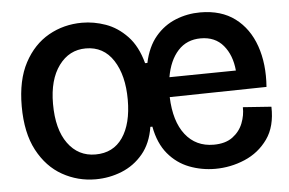

<svg xmlns="http://www.w3.org/2000/svg" viewBox="-44 -594 1003 667"><g transform="rotate(-5 458.0 -260.0)"><path d="M264 13Q202 13 148.5 -17Q95 -47 62.5 -108Q30 -169 30 -262Q30 -353 62 -413Q94 -473 147 -503Q200 -533 264 -533Q305 -533 346 -518.5Q387 -504 420.5 -469Q454 -434 470 -374H478Q490 -430 519.5 -465Q549 -500 590 -516.5Q631 -533 676 -533Q749 -533 797 -497Q845 -461 867 -398Q889 -335 883 -255L545 -249Q548 -164 584.5 -117.5Q621 -71 683 -71Q724 -71 749 -89.5Q774 -108 785 -136Q796 -164 795 -192L894 -185Q896 -116 865 -72.5Q834 -29 784.5 -8Q735 13 681 13Q634 13 591 -3.5Q548 -20 517.5 -56.5Q487 -93 476 -152H469Q460 -95 429.5 -58.5Q399 -22 355.5 -4.5Q312 13 264 13ZM670 -443Q621 -443 590.5 -409.5Q560 -376 550 -318L782 -321Q777 -375 748.5 -409Q720 -443 670 -443ZM271 -73Q333 -73 366 -121Q399 -169 399 -253Q399 -338 365 -390.5Q331 -443 269 -443Q211 -443 175 -394Q139 -345 139 -261Q139 -172 175 -122.5Q211 -73 271 -73Z"/></g></svg>

Font: Bricolage Grotesque 96pt Medium
Style: Regular
Weight: 500
Designer: Mathieu Triay
Foundry: Atelier Triay
Version: Version 1.001; ttfautohint (v1.8.4.7-5d5b);gftools[0.9.33.de